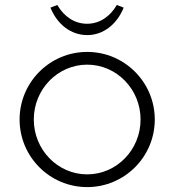

<svg xmlns="http://www.w3.org/2000/svg" viewBox="-20 -758 712 784"><path d="M336.1 -614.7C403.1 -614.7 458.2 -660.2 485 -726.8L457.1 -737.7C429.8 -690.7 387.1 -661 335.5 -661C283.9 -661 241.2 -690.7 214 -737.7L186 -726.8C212.9 -660 268.5 -614.7 336.1 -614.7ZM118 -270C118 -393.6 215.7 -494 336 -494C456.3 -494 554 -393.6 554 -270C554 -146.4 456.3 -46 336 -46C215.7 -46 118 -146.4 118 -270ZM60 -270C60 -117.6 183.6 6 336 6C488.4 6 612 -117.6 612 -270C612 -422.4 488.4 -546 336 -546C183.6 -546 60 -422.4 60 -270Z"/></svg>

Font: Resamitz
Style: Regular
Weight: 500
Designer: gluk
Foundry: gluk
Version: Version 0.047